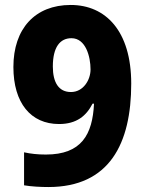

<svg xmlns="http://www.w3.org/2000/svg" viewBox="-20 -744 586 774"><path d="M509 -407C509 -619 406 -724 265 -724C121 -724 34 -628 34 -474C34 -329 104 -244 218 -244C289 -244 328 -277 353 -326H359C353 -202 309 -121 165 -121C132 -121 104 -124 77 -130V3C105 8 145 10 175 10C422 10 509 -166 509 -407ZM268 -590C326 -590 345 -515 345 -464C345 -422 316 -373 266 -373C217 -373 193 -411 193 -476C193 -554 222 -590 268 -590Z"/></svg>

Font: Noto Sans Georgian SemiCondensed ExtraBold
Style: Regular
Weight: 800
Width: 4
Designer: Monotype Design Team, Akaki Razmadze
Foundry: Google LLC
Version: Version 2.005